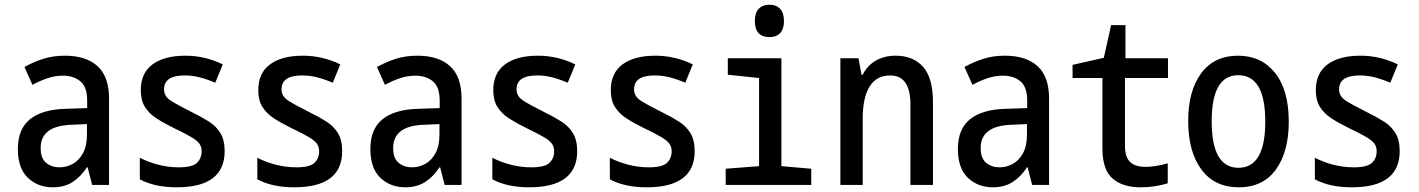

<svg xmlns="http://www.w3.org/2000/svg" viewBox="-20 -787 6040 817"><path d="M205 10Q141 10 98.5 -30.5Q56 -71 56 -153Q56 -238 107.5 -279.5Q159 -321 258 -324L351 -327V-358Q351 -417 322 -441Q293 -465 248 -465Q213 -465 180 -453.5Q147 -442 118 -426L84 -502Q124 -524 165 -537Q206 -550 256 -550Q346 -550 395 -505.5Q444 -461 444 -368V0H372L353 -75H350Q324 -35 289 -12.5Q254 10 205 10ZM233 -75Q263 -75 289.5 -89.5Q316 -104 333 -135Q350 -166 350 -214V-259L282 -256Q153 -251 153 -157Q153 -113 176.5 -94Q200 -75 233 -75Z M732 10Q638 10 575 -24V-116Q606 -99 650 -87Q694 -75 741 -75Q798 -75 818 -94Q838 -113 838 -143Q838 -162 828.5 -175.5Q819 -189 793.5 -204Q768 -219 720 -242Q679 -262 647 -282.5Q615 -303 597 -331.5Q579 -360 579 -403Q579 -476 629 -513Q679 -550 769 -550Q852 -550 928 -513L896 -435Q858 -451 827.5 -458.5Q797 -466 766 -466Q678 -466 678 -407Q678 -377 707 -358.5Q736 -340 796 -310Q837 -290 868.5 -270Q900 -250 918 -220.5Q936 -191 936 -144Q936 10 732 10Z M1232 10Q1138 10 1075 -24V-116Q1106 -99 1150 -87Q1194 -75 1241 -75Q1298 -75 1318 -94Q1338 -113 1338 -143Q1338 -162 1328.5 -175.5Q1319 -189 1293.5 -204Q1268 -219 1220 -242Q1179 -262 1147 -282.5Q1115 -303 1097 -331.5Q1079 -360 1079 -403Q1079 -476 1129 -513Q1179 -550 1269 -550Q1352 -550 1428 -513L1396 -435Q1358 -451 1327.5 -458.5Q1297 -466 1266 -466Q1178 -466 1178 -407Q1178 -377 1207 -358.5Q1236 -340 1296 -310Q1337 -290 1368.5 -270Q1400 -250 1418 -220.5Q1436 -191 1436 -144Q1436 10 1232 10Z M1705 10Q1641 10 1598.5 -30.5Q1556 -71 1556 -153Q1556 -238 1607.5 -279.5Q1659 -321 1758 -324L1851 -327V-358Q1851 -417 1822 -441Q1793 -465 1748 -465Q1713 -465 1680 -453.5Q1647 -442 1618 -426L1584 -502Q1624 -524 1665 -537Q1706 -550 1756 -550Q1846 -550 1895 -505.5Q1944 -461 1944 -368V0H1872L1853 -75H1850Q1824 -35 1789 -12.5Q1754 10 1705 10ZM1733 -75Q1763 -75 1789.5 -89.5Q1816 -104 1833 -135Q1850 -166 1850 -214V-259L1782 -256Q1653 -251 1653 -157Q1653 -113 1676.5 -94Q1700 -75 1733 -75Z M2232 10Q2138 10 2075 -24V-116Q2106 -99 2150 -87Q2194 -75 2241 -75Q2298 -75 2318 -94Q2338 -113 2338 -143Q2338 -162 2328.5 -175.5Q2319 -189 2293.5 -204Q2268 -219 2220 -242Q2179 -262 2147 -282.5Q2115 -303 2097 -331.5Q2079 -360 2079 -403Q2079 -476 2129 -513Q2179 -550 2269 -550Q2352 -550 2428 -513L2396 -435Q2358 -451 2327.5 -458.5Q2297 -466 2266 -466Q2178 -466 2178 -407Q2178 -377 2207 -358.5Q2236 -340 2296 -310Q2337 -290 2368.5 -270Q2400 -250 2418 -220.5Q2436 -191 2436 -144Q2436 10 2232 10Z M2732 10Q2638 10 2575 -24V-116Q2606 -99 2650 -87Q2694 -75 2741 -75Q2798 -75 2818 -94Q2838 -113 2838 -143Q2838 -162 2828.5 -175.5Q2819 -189 2793.5 -204Q2768 -219 2720 -242Q2679 -262 2647 -282.5Q2615 -303 2597 -331.5Q2579 -360 2579 -403Q2579 -476 2629 -513Q2679 -550 2769 -550Q2852 -550 2928 -513L2896 -435Q2858 -451 2827.5 -458.5Q2797 -466 2766 -466Q2678 -466 2678 -407Q2678 -377 2707 -358.5Q2736 -340 2796 -310Q2837 -290 2868.5 -270Q2900 -250 2918 -220.5Q2936 -191 2936 -144Q2936 10 2732 10Z M3254 -629Q3224 -629 3208 -646Q3192 -663 3192 -697Q3192 -732 3208.5 -749.5Q3225 -767 3254 -767Q3283 -767 3299.5 -749.5Q3316 -732 3316 -697Q3316 -663 3299.5 -646Q3283 -629 3254 -629ZM3068 0V-69L3210 -80V-455L3077 -469V-539H3305V-80L3432 -69V0Z M3556 0V-539H3633L3646 -469H3651Q3671 -509 3707.5 -529.5Q3744 -550 3791 -550Q3866 -550 3908 -502.5Q3950 -455 3950 -352V0H3854V-343Q3854 -466 3768 -466Q3710 -466 3680.5 -419Q3651 -372 3651 -282V0Z M4205 10Q4141 10 4098.5 -30.5Q4056 -71 4056 -153Q4056 -238 4107.5 -279.5Q4159 -321 4258 -324L4351 -327V-358Q4351 -417 4322 -441Q4293 -465 4248 -465Q4213 -465 4180 -453.5Q4147 -442 4118 -426L4084 -502Q4124 -524 4165 -537Q4206 -550 4256 -550Q4346 -550 4395 -505.5Q4444 -461 4444 -368V0H4372L4353 -75H4350Q4324 -35 4289 -12.5Q4254 10 4205 10ZM4233 -75Q4263 -75 4289.5 -89.5Q4316 -104 4333 -135Q4350 -166 4350 -214V-259L4282 -256Q4153 -251 4153 -157Q4153 -113 4176.5 -94Q4200 -75 4233 -75Z M4834 10Q4757 10 4714 -27.5Q4671 -65 4671 -155V-455H4544V-511L4677 -541L4708 -680H4769V-539H4950V-455H4767V-167Q4767 -119 4788.5 -98Q4810 -77 4855 -77Q4873 -77 4897 -80.5Q4921 -84 4949 -92V-7Q4894 10 4834 10Z M5251 10Q5148 10 5092 -66Q5036 -142 5036 -272Q5036 -401 5091.5 -475.5Q5147 -550 5248 -550Q5347 -550 5405.5 -477Q5464 -404 5464 -269Q5464 -142 5409.5 -66Q5355 10 5251 10ZM5250 -73Q5364 -73 5364 -270Q5364 -467 5249 -467Q5136 -467 5136 -271Q5136 -73 5250 -73Z M5732 10Q5638 10 5575 -24V-116Q5606 -99 5650 -87Q5694 -75 5741 -75Q5798 -75 5818 -94Q5838 -113 5838 -143Q5838 -162 5828.5 -175.5Q5819 -189 5793.5 -204Q5768 -219 5720 -242Q5679 -262 5647 -282.5Q5615 -303 5597 -331.5Q5579 -360 5579 -403Q5579 -476 5629 -513Q5679 -550 5769 -550Q5852 -550 5928 -513L5896 -435Q5858 -451 5827.5 -458.5Q5797 -466 5766 -466Q5678 -466 5678 -407Q5678 -377 5707 -358.5Q5736 -340 5796 -310Q5837 -290 5868.5 -270Q5900 -250 5918 -220.5Q5936 -191 5936 -144Q5936 10 5732 10Z"/></svg>

Font: Noto Sans Mono ExtraCondensed Medium
Style: Regular
Weight: 500
Width: 2
Designer: Monotype Design Team
Foundry: Monotype Imaging Inc.
Version: Version 2.014